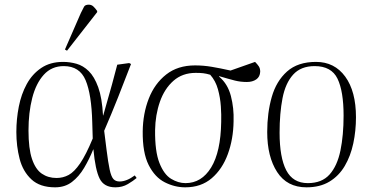

<svg xmlns="http://www.w3.org/2000/svg" viewBox="-20 -788 1589 822"><path d="M216 14Q151 14 114.5 -20Q78 -54 64 -108Q50 -162 50 -223Q50 -278 60.5 -331.5Q71 -385 94.5 -428Q118 -471 156.5 -497Q195 -523 250 -523Q279 -523 307.5 -515Q336 -507 360 -483.5Q384 -460 400.5 -414.5Q417 -369 421 -294H422Q446 -377 459.5 -426.5Q473 -476 482 -511L533 -518L541 -514Q513 -441 485.5 -371.5Q458 -302 426 -228L436 -148Q443 -92 449.5 -62Q456 -32 465.5 -21.5Q475 -11 492 -11Q522 -11 557 -37L565 -26Q551 -14 527.5 0Q504 14 474 14Q425 14 406.5 -23.5Q388 -61 380 -148H379Q362 -106 340 -69Q318 -32 288 -9Q258 14 216 14ZM222 -26Q250 -26 274 -39Q298 -52 323 -88.5Q348 -125 377 -195L375 -263Q372 -384 346.5 -444.5Q321 -505 253 -505Q201 -505 167.5 -468Q134 -431 118 -368.5Q102 -306 102 -229Q102 -152 117 -107.5Q132 -63 159 -44.5Q186 -26 222 -26ZM267 -571 258 -576 326 -732Q335 -751 340 -759.5Q345 -768 360 -768Q371 -768 379 -761Q387 -754 396 -741V-736Z M773 14Q728 14 685.5 -7.5Q643 -29 616.5 -81.5Q590 -134 591 -226Q592 -302 617 -366Q642 -430 691.5 -469Q741 -508 815 -508Q851 -508 886.5 -502Q922 -496 967 -486L1072 -523Q1082 -513 1088 -504Q1094 -495 1094 -481Q1093 -459 1077 -448Q1061 -437 1037 -437Q1010 -437 986 -443Q962 -449 918 -462V-460Q955 -429 968.5 -377Q982 -325 980 -269Q979 -193 955.5 -128.5Q932 -64 886.5 -25Q841 14 773 14ZM774 -4Q843 -4 884 -71Q925 -138 927 -266Q928 -296 925.5 -333Q923 -370 913 -406Q903 -442 880 -468Q863 -473 850 -474.5Q837 -476 818 -476Q761 -476 722.5 -442Q684 -408 664.5 -352Q645 -296 644 -231Q643 -140 662.5 -90.5Q682 -41 712.5 -22.5Q743 -4 774 -4Z M1292 14Q1209 14 1166.5 -51.5Q1124 -117 1124 -223Q1124 -305 1143.5 -373Q1163 -441 1209 -482Q1255 -523 1333 -523Q1412 -523 1458 -460Q1504 -397 1504 -286Q1504 -228 1492.5 -174Q1481 -120 1456 -77.5Q1431 -35 1390.5 -10.5Q1350 14 1292 14ZM1298 -4Q1358 -4 1391 -41Q1424 -78 1437.5 -143.5Q1451 -209 1451 -293Q1451 -397 1425 -451Q1399 -505 1327 -505Q1268 -505 1235 -468.5Q1202 -432 1189.5 -367.5Q1177 -303 1177 -220Q1177 -114 1205.5 -59Q1234 -4 1298 -4Z"/></svg>

Font: Display Extralight
Style: Italic
Weight: 200
Italic angle: -2°
Designer: Latin by Veronika Burian and Jose Scaglione. Greek by Irene Vlachou. Cyrillic by Vera Evstafieva
Foundry: TypeTogether
Version: Version 3.002